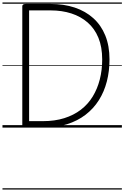

<svg xmlns="http://www.w3.org/2000/svg" viewBox="-20 -1030 1004 1550"><path d="M187 0Q160 0 160 -19V-979Q160 -989 167 -993.5Q174 -998 188 -998H389Q496 -998 583 -969Q670 -940 733 -883.5Q796 -827 830 -743.5Q864 -660 864 -550Q864 -456 842.5 -372.5Q821 -289 778 -221Q735 -153 670.5 -103.5Q606 -54 520.5 -27Q435 0 327 0ZM215 -52H326Q422 -52 498.5 -76Q575 -100 632.5 -144Q690 -188 728 -250Q766 -312 785.5 -388Q805 -464 805 -550Q805 -651 774.5 -725Q744 -799 688 -848Q632 -897 556 -921.5Q480 -946 389 -946H215ZM0 490H964V500H0ZM0 -20H964V0H0ZM0 -505H964V-500H0ZM0 -1010H964V-1000H0Z"/></svg>

Font: Playwrite NG Modern Guides
Style: Regular
Weight: 400
Designer: Veronika Burian, José Scaglione
Foundry: TypeTogether
Version: Version 1.003